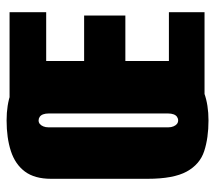

<svg xmlns="http://www.w3.org/2000/svg" viewBox="-55 -585 652 582"><g transform="rotate(-90 271.0 -294.0)"><path d="M197 12Q144 12 104 -1Q64 -14 42 -54Q20 -94 20 -173V-465Q20 -515 42 -544.5Q64 -574 104 -587Q144 -600 197 -600Q244 -600 280 -587Q316 -574 336.5 -544.5Q357 -515 357 -465V-174Q357 -94 336.5 -54Q316 -14 280 -1Q244 12 197 12ZM197 -80Q203 -80 208 -83.5Q213 -87 215.5 -94Q218 -101 218 -110V-473Q218 -482 215.5 -489Q213 -496 208 -499.5Q203 -503 197 -503Q191 -503 186.5 -499.5Q182 -496 179 -489Q176 -482 176 -473V-110Q176 -101 179 -94Q182 -87 186.5 -83.5Q191 -80 197 -80ZM219 0V-591H525V-480H377V-365H515V-240H377V-108H525V0Z"/></g></svg>

Font: Alumni Sans Thin Black
Style: Regular
Weight: 900
Version: Version 1.018